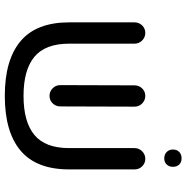

<svg xmlns="http://www.w3.org/2000/svg" viewBox="-8 -782 795 820"><g transform="rotate(90 390.0 -372.5)"><path d="M390 5Q236 5 156 -62.5Q76 -130 76 -270V-549Q76 -568 89 -581.5Q102 -595 121 -595Q140 -595 153.5 -581.5Q167 -568 167 -549V-270Q167 -168 223 -121.5Q279 -75 390 -75Q501 -75 557 -121.5Q613 -168 613 -270V-549Q613 -568 626.5 -581.5Q640 -595 659 -595Q678 -595 691 -581.5Q704 -568 704 -549V-270Q704 -130 624 -62.5Q544 5 390 5ZM390 -186Q371 -186 357.5 -199.5Q344 -213 344 -232L345 -549Q345 -568 358 -581.5Q371 -595 390 -595Q409 -595 422.5 -581.5Q436 -568 436 -549L435 -232Q435 -213 422 -199.5Q409 -186 390 -186ZM657 -676Q640 -676 629.5 -686.5Q619 -697 619 -713Q619 -730 629.5 -740Q640 -750 657 -750Q673 -750 683 -740Q693 -730 693 -713Q693 -697 683 -686.5Q673 -676 657 -676Z"/></g></svg>

Font: Varela Round
Style: Regular
Weight: 400
Designer: Joe Prince, Avraham Cornfeld
Foundry: Joe Prince, Avraham Cornfeld
Version: Version 3.010; ttfautohint (v1.8.4.7-5d5b)